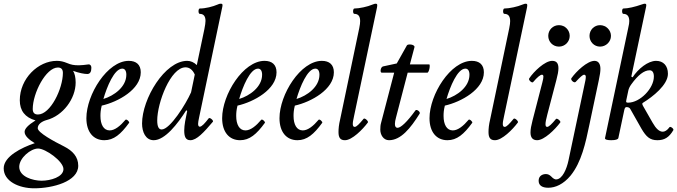

<svg xmlns="http://www.w3.org/2000/svg" viewBox="-73 -745 3661 1038"><path d="M112 273C211 273 350 237 350 151C350 102 319 70 274 47C218 19 131 -28 131 -52C131 -74 154 -89 179 -96C267 -119 336 -211 336 -299C336 -326 331 -348 322 -362C356 -350 382 -345 399 -345C414 -345 421 -357 421 -379C421 -392 413 -397 407 -397C385 -394 366 -392 353 -392C326 -392 311 -395 290 -404C270 -412 255 -416 234 -416C133 -416 34 -320 34 -203C34 -147 62 -110 119 -94C79 -69 60 -49 60 -32C60 -10 85 11 115 29C43 53 -53 101 -53 165C-53 235 29 273 112 273ZM132 -126C113 -126 104 -136 104 -156C104 -241 175 -380 240 -380C258 -380 267 -370 267 -351C267 -266 200 -126 132 -126ZM152 232C104 232 31 210 31 157C31 109 93 58 133 58C173 58 270 127 270 169C270 212 200 232 152 232Z M491 13C542 13 580 -19 625 -81C629 -86 610 -104 605 -97C578 -65 548 -40 520 -40C487 -40 470 -72 470 -118C470 -134 471 -150 477 -174C566 -194 688 -262 688 -354C688 -396 663 -416 623 -416C508 -416 394 -234 394 -106C394 -31 432 13 491 13ZM486 -210C505 -276 545 -374 588 -374C602 -374 610 -362 610 -341C610 -275 543 -227 486 -210Z M758 13C819 13 888 -76 934 -149L939 -145C931 -107 923 -69 923 -40C923 -9 929 13 956 13C990 13 1028 -28 1078 -87C1083 -93 1061 -113 1055 -105C1035 -79 1018 -60 1007 -60C1001 -60 998 -66 998 -75C998 -83 1000 -94 1003 -108L1128 -704C1129 -709 1130 -713 1130 -718C1130 -722 1127 -725 1122 -725C1119 -725 1113 -725 1105 -721C1077 -709 1038 -699 1007 -699C998 -699 998 -670 1007 -670C1028 -670 1038 -657 1038 -632C1038 -622 1036 -609 1032 -588L991 -393C976 -408 958 -416 939 -416C818 -416 695 -211 695 -77C695 -32 714 13 758 13ZM801 -45C785 -45 777 -61 777 -94C777 -189 849 -381 930 -381C950 -381 968 -369 980 -342L960 -246C932 -182 846 -45 801 -45Z M1225 13C1276 13 1314 -19 1359 -81C1363 -86 1344 -104 1339 -97C1312 -65 1282 -40 1254 -40C1221 -40 1204 -72 1204 -118C1204 -134 1205 -150 1211 -174C1300 -194 1422 -262 1422 -354C1422 -396 1397 -416 1357 -416C1242 -416 1128 -234 1128 -106C1128 -31 1166 13 1225 13ZM1220 -210C1239 -276 1279 -374 1322 -374C1336 -374 1344 -362 1344 -341C1344 -275 1277 -227 1220 -210Z M1535 13C1586 13 1624 -19 1669 -81C1673 -86 1654 -104 1649 -97C1622 -65 1592 -40 1564 -40C1531 -40 1514 -72 1514 -118C1514 -134 1515 -150 1521 -174C1610 -194 1732 -262 1732 -354C1732 -396 1707 -416 1667 -416C1552 -416 1438 -234 1438 -106C1438 -31 1476 13 1535 13ZM1530 -210C1549 -276 1589 -374 1632 -374C1646 -374 1654 -362 1654 -341C1654 -275 1587 -227 1530 -210Z M1792 13C1830 13 1887 -44 1916 -83C1920 -89 1900 -109 1893 -103C1869 -74 1854 -59 1845 -59C1832 -59 1831 -74 1841 -117L1965 -704C1968 -720 1967 -725 1958 -725C1955 -725 1949 -724 1940 -720C1915 -709 1869 -699 1843 -699C1834 -699 1833 -670 1843 -670C1864 -670 1874 -657 1874 -631C1874 -622 1873 -611 1869 -592L1766 -100C1759 -71 1757 -49 1757 -31C1757 1 1768 13 1792 13Z M2030 13C2094 13 2146 -51 2196 -131C2201 -140 2179 -157 2173 -148C2128 -86 2094 -54 2076 -54C2067 -54 2062 -61 2062 -75C2062 -84 2064 -96 2068 -110L2131 -352H2237C2247 -352 2255 -397 2247 -397H2143L2168 -491C2168 -506 2132 -508 2127 -500L2072 -402L1998 -386C1984 -383 1980 -352 1991 -352H2058L1987 -80C1984 -70 1983 -57 1983 -44C1983 -16 2000 13 2030 13Z M2346 13C2397 13 2435 -19 2480 -81C2484 -86 2465 -104 2460 -97C2433 -65 2403 -40 2375 -40C2342 -40 2325 -72 2325 -118C2325 -134 2326 -150 2332 -174C2421 -194 2543 -262 2543 -354C2543 -396 2518 -416 2478 -416C2363 -416 2249 -234 2249 -106C2249 -31 2287 13 2346 13ZM2341 -210C2360 -276 2400 -374 2443 -374C2457 -374 2465 -362 2465 -341C2465 -275 2398 -227 2341 -210Z M2603 13C2641 13 2698 -44 2727 -83C2731 -89 2711 -109 2704 -103C2680 -74 2665 -59 2656 -59C2643 -59 2642 -74 2652 -117L2776 -704C2779 -720 2778 -725 2769 -725C2766 -725 2760 -724 2751 -720C2726 -709 2680 -699 2654 -699C2645 -699 2644 -670 2654 -670C2675 -670 2685 -657 2685 -631C2685 -622 2684 -611 2680 -592L2577 -100C2570 -71 2568 -49 2568 -31C2568 1 2579 13 2603 13Z M2949 -493C2981 -493 3007 -519 3007 -551C3007 -583 2981 -609 2949 -609C2916 -609 2891 -583 2891 -551C2891 -519 2916 -493 2949 -493ZM2831 13C2869 13 2927 -44 2956 -83C2961 -89 2939 -108 2933 -102C2909 -73 2894 -59 2885 -59C2873 -59 2873 -77 2886 -126L2935 -313C2942 -339 2946 -360 2946 -376C2946 -404 2935 -416 2912 -416C2873 -416 2813 -359 2788 -321C2782 -313 2803 -294 2809 -301C2832 -328 2848 -341 2857 -341C2867 -341 2867 -329 2859 -299L2806 -94C2799 -67 2795 -46 2795 -29C2795 -1 2807 13 2831 13Z M3171 -493C3203 -493 3230 -519 3230 -551C3230 -583 3203 -609 3171 -609C3139 -609 3114 -583 3114 -551C3114 -519 3139 -493 3171 -493ZM2891 270C2930 270 2973 251 3012 204C3071 131 3093 27 3113 -69L3164 -310C3171 -342 3173 -359 3173 -373C3173 -401 3161 -416 3141 -416C3102 -416 3042 -359 3016 -322C3010 -313 3031 -294 3039 -302C3063 -328 3077 -341 3085 -341C3091 -341 3094 -336 3094 -330C3094 -323 3093 -317 3092 -311L3000 124C2991 166 2968 225 2933 225C2927 225 2918 221 2908 210C2898 200 2889 196 2878 196C2861 196 2839 205 2839 232C2839 256 2856 270 2891 270Z M3231 13C3255 13 3268 9 3270 1L3302 -150C3304 -160 3308 -166 3313 -166C3324 -166 3331 -163 3335 -155L3395 -49C3421 -5 3441 13 3481 13C3519 13 3544 -2 3567 -41C3572 -48 3552 -63 3547 -58C3534 -40 3521 -33 3510 -33C3491 -33 3473 -50 3455 -82L3403 -173C3398 -183 3398 -187 3404 -190C3456 -222 3538 -286 3538 -346C3538 -390 3513 -416 3474 -416C3430 -416 3377 -373 3347 -327L3340 -331L3419 -704C3420 -709 3421 -713 3421 -718C3421 -722 3418 -725 3413 -725C3410 -725 3405 -724 3397 -721C3360 -708 3322 -699 3297 -699C3288 -699 3288 -670 3297 -670C3318 -670 3329 -657 3329 -631C3329 -623 3328 -613 3323 -592L3198 1C3196 9 3208 13 3231 13ZM3323 -190C3315 -190 3312 -192 3312 -196C3312 -199 3313 -202 3313 -204L3324 -256C3326 -265 3331 -277 3340 -289C3376 -339 3409 -365 3439 -365C3454 -365 3462 -353 3462 -331C3462 -267 3387 -190 3323 -190Z"/></svg>

Font: Junicode Two Beta SemiCondensed Medium
Style: Italic
Weight: 500
Width: 4
Italic angle: -10°
Version: Version 1.063